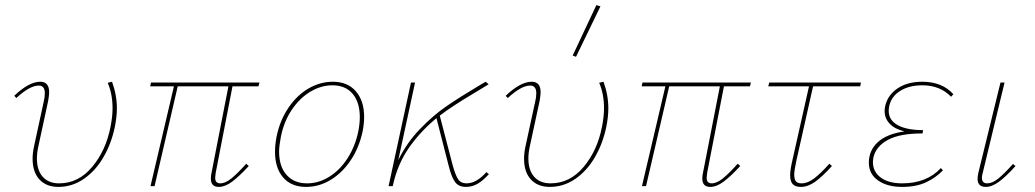

<svg xmlns="http://www.w3.org/2000/svg" viewBox="-20 -731 4066 754"><path d="M108 -108Q108 -131 114 -158L152 -333Q156 -349 156 -365Q156 -395 132 -395Q97 -395 44 -346L36 -355Q94 -410 138 -410Q173 -410 173 -369Q173 -356 169 -334L131 -158Q125 -131 125 -109Q125 -62 148 -36.5Q171 -11 212 -11Q288 -11 342 -75.5Q396 -140 414 -233Q422 -273 422 -306Q422 -362 403 -406L420 -410Q439 -358 439 -305Q439 -273 431 -233Q418 -169 387 -115Q356 -61 310 -29Q264 3 209 3Q162 3 135 -26Q108 -55 108 -108Z M827 -52Q825 -38 825 -33Q825 -11 845 -11Q865 -11 889 -30.5Q913 -50 947 -88L957 -79Q919 -38 891.5 -17.5Q864 3 839 3Q808 3 808 -30Q808 -41 811 -54L877 -392H678L587 0H571L663 -392H570L573 -407H999L995 -392H893Z M1060 -135Q1060 -163 1066 -194Q1079 -258 1112.5 -307.5Q1146 -357 1191.5 -383.5Q1237 -410 1287 -410Q1345 -410 1377.5 -372.5Q1410 -335 1410 -272Q1410 -245 1404 -215Q1391 -153 1358.5 -103.5Q1326 -54 1280 -25.5Q1234 3 1182 3Q1124 3 1092 -34Q1060 -71 1060 -135ZM1387 -215Q1393 -245 1393 -271Q1393 -329 1365 -362.5Q1337 -396 1285 -396Q1241 -396 1199 -371Q1157 -346 1126 -300Q1095 -254 1083 -194Q1076 -157 1076 -136Q1076 -77 1105.5 -44Q1135 -11 1186 -11Q1232 -11 1274 -37.5Q1316 -64 1345.5 -110.5Q1375 -157 1387 -215Z M1900 -47Q1876 -21 1855 -9Q1834 3 1810 3Q1782 3 1768 -15Q1754 -33 1743 -76L1694 -267Q1630 -214 1585.5 -150Q1541 -86 1523 -3L1522 0H1506L1594 -407H1610L1544 -102Q1577 -170 1629 -224Q1681 -278 1733.5 -314Q1786 -350 1860 -394L1887 -410L1899 -400L1848 -369Q1755 -314 1707 -277L1758 -81Q1769 -42 1779.5 -26.5Q1790 -11 1812 -11Q1851 -11 1890 -55Z M2038 -108Q2038 -131 2044 -158L2082 -333Q2086 -349 2086 -365Q2086 -395 2062 -395Q2027 -395 1974 -346L1966 -355Q2024 -410 2068 -410Q2103 -410 2103 -369Q2103 -356 2099 -334L2061 -158Q2055 -131 2055 -109Q2055 -62 2078 -36.5Q2101 -11 2142 -11Q2218 -11 2272 -75.5Q2326 -140 2344 -233Q2352 -273 2352 -306Q2352 -362 2333 -406L2350 -410Q2369 -358 2369 -305Q2369 -273 2361 -233Q2348 -169 2317 -115Q2286 -61 2240 -29Q2194 3 2139 3Q2092 3 2065 -26Q2038 -55 2038 -108ZM2229 -513 2322 -711 2338 -706 2242 -508Z M2757 -52Q2755 -38 2755 -33Q2755 -11 2775 -11Q2795 -11 2819 -30.5Q2843 -50 2877 -88L2887 -79Q2849 -38 2821.5 -17.5Q2794 3 2769 3Q2738 3 2738 -30Q2738 -41 2741 -54L2807 -392H2608L2517 0H2501L2593 -392H2500L2503 -407H2929L2925 -392H2823Z M3107 -98Q3099 -61 3099 -46Q3099 -26 3106 -18.5Q3113 -11 3128 -11Q3152 -11 3177.5 -30.5Q3203 -50 3237 -88L3247 -79Q3210 -38 3181.5 -17.5Q3153 3 3125 3Q3103 3 3093 -8Q3083 -19 3083 -43Q3083 -63 3091 -98L3157 -392H2997L3001 -407H3361L3358 -392H3173Z M3724 -361 3715 -351Q3672 -396 3602 -396Q3550 -396 3515 -374Q3480 -352 3472 -314Q3470 -302 3470 -296Q3470 -259 3505.5 -239.5Q3541 -220 3605 -220L3603 -207Q3513 -207 3466.5 -181.5Q3420 -156 3410 -113Q3408 -101 3408 -94Q3408 -57 3438.5 -34Q3469 -11 3523 -11Q3619 -11 3675 -71L3683 -62Q3655 -33 3616.5 -15Q3578 3 3523 3Q3464 3 3428 -22.5Q3392 -48 3392 -92Q3392 -140 3427 -172.5Q3462 -205 3532 -215Q3494 -224 3474 -245Q3454 -266 3454 -295Q3454 -306 3457 -318Q3468 -360 3506.5 -385Q3545 -410 3602 -410Q3680 -410 3724 -361Z M3819 -29Q3819 -39 3822 -52L3909 -407H3925L3839 -51Q3836 -41 3836 -33Q3836 -11 3857 -11Q3877 -11 3900 -29.5Q3923 -48 3958 -87L3968 -79Q3932 -39 3904 -18Q3876 3 3851 3Q3819 3 3819 -29Z"/></svg>

Font: Ysabeau Thin
Style: Italic
Weight: 200
Italic angle: -12°
Designer: Christian Thalmann (Catharsis Fonts)
Version: Version 0.003